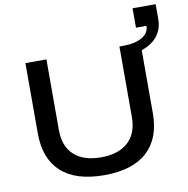

<svg xmlns="http://www.w3.org/2000/svg" viewBox="-94 -977 1055 1080"><g transform="rotate(-10 433.0 -436.5)"><path d="M415 12Q253 12 170 -64Q87 -140 87 -283V-686H207V-283Q207 -189 261 -139.5Q315 -90 415 -90Q514 -90 569 -139.5Q624 -189 624 -283V-686H642Q713 -686 753.5 -709.5Q794 -733 794 -774H734V-885H866V-801Q866 -743 834 -703Q802 -663 744 -644V-283Q744 -140 660.5 -64Q577 12 415 12Z"/></g></svg>

Font: Archivo SemiExpanded Medium
Style: Regular
Weight: 500
Width: 6
Designer: Hector Gatti
Foundry: Omnibus-Type
Version: Version 2.001; ttfautohint (v1.8.3)